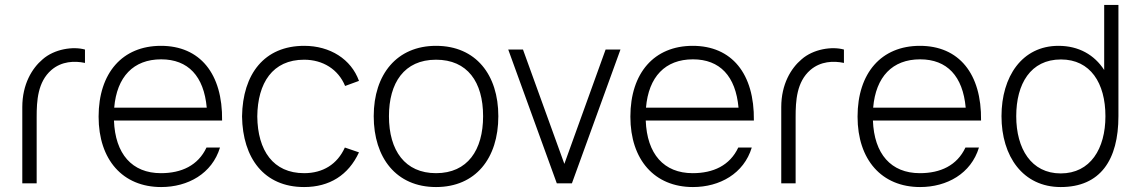

<svg xmlns="http://www.w3.org/2000/svg" viewBox="-20 -740 4604 775"><path d="M70 -307.5V0H128V-267.5C128 -333 132 -409.5 187.5 -457.5C229 -493 280.5 -495 323 -486V-540C275.5 -553.5 199.5 -542.5 152 -500.5C109.5 -464.5 70 -400.5 70 -307.5Z M630.5 15C738.5 15 836 -39 868 -144.5H813.5C779.5 -72 712.5 -41 629.5 -41C513 -41 445 -118.5 440 -253.5H876.5C879 -443 787 -555 629.5 -555C474.5 -555 378 -446 378 -269C378 -95 475.5 15 630.5 15ZM441 -305.5C451.5 -430 518.5 -500.5 630.5 -500.5C739.5 -500.5 803 -432.5 814.5 -305.5Z M1207.5 15C1310 15 1386.5 -33 1429 -125L1372 -144.5C1341.5 -77 1283.5 -41 1207.5 -41C1083 -41 1020 -132 1018.5 -270C1020 -405 1080 -499 1207.5 -499C1283.5 -499 1345.5 -460 1373 -393L1429 -413.5C1397.5 -501 1312.5 -555 1208 -555C1047 -555 959.5 -441.5 957 -270C959.5 -102 1045.5 15 1207.5 15Z M1740 15C1899.5 15 1991.5 -100.5 1991.5 -271C1991.5 -438 1901 -555 1740 -555C1582.5 -555 1488.5 -440.5 1488.5 -271C1488.5 -103 1579.5 15 1740 15ZM1550 -271C1550 -405 1611 -499 1740 -499C1866.5 -499 1930 -409.5 1930 -271C1930 -134.5 1867.5 -41 1740 -41C1615 -41 1550 -132 1550 -271Z M2227.5 0H2288.5L2484.5 -540H2424.5L2258 -78.5L2091 -540H2031.5Z M2777 15C2885 15 2982.5 -39 3014.5 -144.5H2960C2926 -72 2859 -41 2776 -41C2659.5 -41 2591.5 -118.5 2586.5 -253.5H3023C3025.5 -443 2933.5 -555 2776 -555C2621 -555 2524.5 -446 2524.5 -269C2524.5 -95 2622 15 2777 15ZM2587.5 -305.5C2598 -430 2665 -500.5 2777 -500.5C2886 -500.5 2949.5 -432.5 2961 -305.5Z M3133.5 -307.5V0H3191.5V-267.5C3191.5 -333 3195.5 -409.5 3251 -457.5C3292.5 -493 3344 -495 3386.5 -486V-540C3339 -553.5 3263 -542.5 3215.5 -500.5C3173 -464.5 3133.5 -400.5 3133.5 -307.5Z M3694 15C3802 15 3899.5 -39 3931.5 -144.5H3877C3843 -72 3776 -41 3693 -41C3576.5 -41 3508.5 -118.5 3503.5 -253.5H3940C3942.5 -443 3850.5 -555 3693 -555C3538 -555 3441.5 -446 3441.5 -269C3441.5 -95 3539 15 3694 15ZM3504.5 -305.5C3515 -430 3582 -500.5 3694 -500.5C3803 -500.5 3866.5 -432.5 3878 -305.5Z M4261.5 15C4421.5 15 4494.5 -94.5 4494.5 -271V-720H4437V-457.5C4397.5 -518.5 4334.5 -555 4252.5 -555C4105.5 -555 4022.5 -431 4022.5 -271C4022.5 -109 4109 15 4261.5 15ZM4082 -271C4082 -401 4139.5 -500 4262.5 -500C4381.5 -500 4442 -404.5 4442 -271C4442 -140 4381.5 -40 4261.5 -40C4142.5 -40 4082 -140 4082 -271Z"/></svg>

Font: Eudonet Light
Style: Regular
Weight: 300
Designer: Mikhail Sharanda
Foundry: Mikhail Sharanda
Version: Version 4.503;Glyphs 3.1.2 (3151)